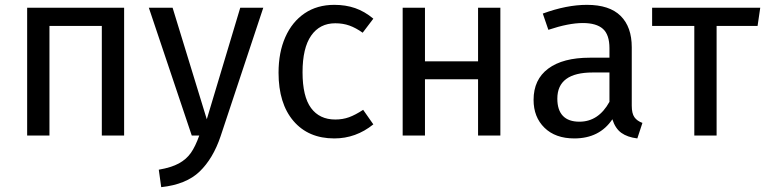

<svg xmlns="http://www.w3.org/2000/svg" viewBox="-20 -559 3156 792"><path d="M400 -452H184V0H92V-527H492V0H400Z M890 3Q859 95 803.5 148.5Q748 202 645 213L635 141Q687 132 718 115Q749 98 767.5 71.5Q786 45 802 0H771L594 -527H692L833 -67L971 -527H1066Z M1520 -482 1476 -424Q1448 -444 1421.5 -453.5Q1395 -463 1363 -463Q1299 -463 1263.5 -412Q1228 -361 1228 -261Q1228 -161 1263 -113.5Q1298 -66 1363 -66Q1394 -66 1420 -75.5Q1446 -85 1478 -106L1520 -46Q1448 12 1359 12Q1252 12 1190.5 -60Q1129 -132 1129 -259Q1129 -343 1157 -406Q1185 -469 1236.5 -504Q1288 -539 1359 -539Q1406 -539 1445 -525.5Q1484 -512 1520 -482Z M1952 -232H1733V0H1641V-527H1733V-306H1952V-527H2044V0H1952Z M2630 -52 2609 12Q2568 7 2543 -11Q2518 -29 2506 -67Q2453 12 2349 12Q2271 12 2226 -32Q2181 -76 2181 -147Q2181 -231 2241.5 -276Q2302 -321 2413 -321H2494V-360Q2494 -416 2467 -440Q2440 -464 2384 -464Q2326 -464 2242 -436L2219 -503Q2317 -539 2401 -539Q2494 -539 2540 -493.5Q2586 -448 2586 -364V-123Q2586 -91 2597 -75.5Q2608 -60 2630 -52ZM2494 -139V-260H2425Q2279 -260 2279 -152Q2279 -105 2302 -81Q2325 -57 2370 -57Q2449 -57 2494 -139Z M3105 -452H2936V0H2844V-452H2670V-527H3116Z"/></svg>

Font: FiraGOUPP
Style: Medium
Weight: 400
Designer: bBox Type
Foundry: bBox Type GmbH
Version: Version 1.001